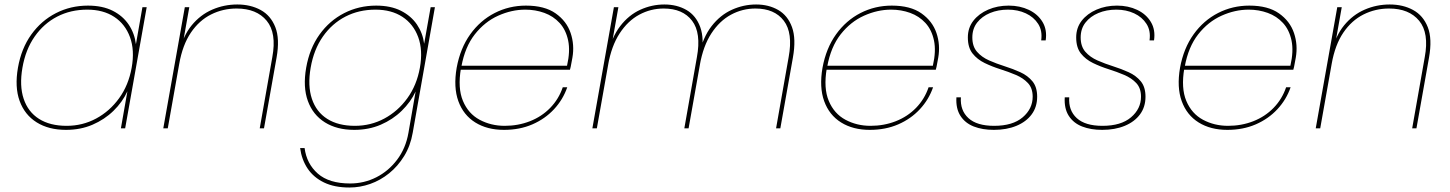

<svg xmlns="http://www.w3.org/2000/svg" viewBox="-20 -572 6463 856"><path d="M60 -270Q75 -356 119.5 -418Q164 -480 229.5 -513.5Q295 -547 372 -547Q437 -547 482.5 -524Q528 -501 554 -462Q580 -423 586 -375L615 -540H634L538 0H519L548 -165Q526 -117 486 -78Q446 -39 392.5 -16Q339 7 274 7Q197 7 143.5 -26.5Q90 -60 67.5 -122Q45 -184 60 -270ZM567 -270Q581 -348 559.5 -406.5Q538 -465 489 -497Q440 -529 369 -529Q295 -529 235 -498Q175 -467 134.5 -409Q94 -351 80 -270Q66 -190 85.5 -131.5Q105 -73 154 -42Q203 -11 277 -11Q348 -11 408.5 -43.5Q469 -76 511 -134Q553 -192 567 -270Z M708 0 804 -540H824L728 0ZM1138 0 1194 -317Q1214 -425 1169 -479.5Q1124 -534 1035 -534Q974 -534 921 -507.5Q868 -481 831 -426.5Q794 -372 779 -287L780 -340Q796 -412 834.5 -459Q873 -506 926 -529Q979 -552 1038 -552Q1097 -552 1142 -527.5Q1187 -503 1207.5 -451Q1228 -399 1213 -315L1157 0Z M1657 -547Q1722 -547 1767.5 -524Q1813 -501 1839 -462.5Q1865 -424 1871 -377L1900 -540H1919L1820 20Q1810 78 1782 123.5Q1754 169 1715 200.5Q1676 232 1630.5 248Q1585 264 1538 264Q1471 264 1424.5 241.5Q1378 219 1351.5 179.5Q1325 140 1318 88H1338Q1347 158 1397 202Q1447 246 1541 246Q1603 246 1657.5 218.5Q1712 191 1750.5 140Q1789 89 1801 20L1833 -164Q1811 -117 1771 -78Q1731 -39 1677.5 -16Q1624 7 1559 7Q1482 7 1428.5 -26.5Q1375 -60 1352.5 -122Q1330 -184 1345 -270Q1360 -356 1404.5 -418Q1449 -480 1514.5 -513.5Q1580 -547 1657 -547ZM1852 -270Q1866 -348 1844.5 -406.5Q1823 -465 1774 -497Q1725 -529 1654 -529Q1580 -529 1520 -498Q1460 -467 1419.5 -409Q1379 -351 1365 -270Q1351 -190 1370.5 -131.5Q1390 -73 1439 -42Q1488 -11 1562 -11Q1633 -11 1693.5 -43.5Q1754 -76 1796 -134Q1838 -192 1852 -270Z M2024 -261 2028 -279H2508Q2523 -344 2513 -391.5Q2503 -439 2475 -469.5Q2447 -500 2407 -514.5Q2367 -529 2322 -529Q2261 -529 2201 -502Q2141 -475 2097 -419Q2053 -363 2037 -275L2035 -267Q2020 -179 2044 -122Q2068 -65 2118.5 -38Q2169 -11 2230 -11Q2290 -11 2342.5 -31.5Q2395 -52 2433 -91Q2471 -130 2489 -183H2509Q2490 -128 2450 -85Q2410 -42 2353.5 -17.5Q2297 7 2227 7Q2152 7 2099 -26Q2046 -59 2023.5 -121Q2001 -183 2016 -270Q2032 -357 2076.5 -419Q2121 -481 2185.5 -514Q2250 -547 2325 -547Q2408 -547 2457 -512.5Q2506 -478 2524 -425Q2542 -372 2532 -315Q2528 -296 2526.5 -285.5Q2525 -275 2521 -261Z M2621 0 2717 -540H2737L2641 0ZM3031 0 3087 -317Q3107 -425 3065.5 -479.5Q3024 -534 2939 -534Q2881 -534 2830 -506.5Q2779 -479 2742.5 -423Q2706 -367 2691 -282L2689 -327Q2707 -406 2745 -455.5Q2783 -505 2834.5 -528.5Q2886 -552 2942 -552Q2998 -552 3040.5 -527.5Q3083 -503 3102 -451Q3121 -399 3106 -315L3050 0ZM3440 0 3496 -317Q3516 -425 3474.5 -479.5Q3433 -534 3348 -534Q3290 -534 3239 -506.5Q3188 -479 3151.5 -423Q3115 -367 3100 -282L3096 -327Q3114 -406 3152.5 -455.5Q3191 -505 3243 -528.5Q3295 -552 3351 -552Q3407 -552 3449.5 -527.5Q3492 -503 3511 -451Q3530 -399 3515 -315L3459 0Z M3655 -261 3659 -279H4139Q4154 -344 4144 -391.5Q4134 -439 4106 -469.5Q4078 -500 4038 -514.5Q3998 -529 3953 -529Q3892 -529 3832 -502Q3772 -475 3728 -419Q3684 -363 3668 -275L3666 -267Q3651 -179 3675 -122Q3699 -65 3749.5 -38Q3800 -11 3861 -11Q3921 -11 3973.5 -31.5Q4026 -52 4064 -91Q4102 -130 4120 -183H4140Q4121 -128 4081 -85Q4041 -42 3984.5 -17.5Q3928 7 3858 7Q3783 7 3730 -26Q3677 -59 3654.5 -121Q3632 -183 3647 -270Q3663 -357 3707.5 -419Q3752 -481 3816.5 -514Q3881 -547 3956 -547Q4039 -547 4088 -512.5Q4137 -478 4155 -425Q4173 -372 4163 -315Q4159 -296 4157.5 -285.5Q4156 -275 4152 -261Z M4411 7Q4360 7 4321.5 -8Q4283 -23 4262 -55.5Q4241 -88 4244 -138H4264Q4260 -80 4297.5 -45.5Q4335 -11 4412 -11Q4495 -11 4539.5 -49Q4584 -87 4584 -141Q4584 -179 4563 -201.5Q4542 -224 4509 -238Q4476 -252 4439.5 -263.5Q4403 -275 4370 -291Q4337 -307 4316 -333.5Q4295 -360 4295 -405Q4295 -448 4319.5 -479.5Q4344 -511 4385.5 -529Q4427 -547 4477 -547Q4527 -547 4567 -528Q4607 -509 4628 -474Q4649 -439 4642 -392H4622Q4628 -435 4608.5 -465.5Q4589 -496 4553.5 -512.5Q4518 -529 4474 -529Q4430 -529 4394 -514Q4358 -499 4336.5 -471.5Q4315 -444 4315 -405Q4315 -365 4336 -341Q4357 -317 4390 -302.5Q4423 -288 4459.5 -276.5Q4496 -265 4529 -250Q4562 -235 4583 -209.5Q4604 -184 4604 -141Q4604 -95 4579.5 -62Q4555 -29 4511.5 -11Q4468 7 4411 7Z M4894 7Q4843 7 4804.5 -8Q4766 -23 4745 -55.5Q4724 -88 4727 -138H4747Q4743 -80 4780.5 -45.5Q4818 -11 4895 -11Q4978 -11 5022.5 -49Q5067 -87 5067 -141Q5067 -179 5046 -201.5Q5025 -224 4992 -238Q4959 -252 4922.5 -263.5Q4886 -275 4853 -291Q4820 -307 4799 -333.5Q4778 -360 4778 -405Q4778 -448 4802.5 -479.5Q4827 -511 4868.5 -529Q4910 -547 4960 -547Q5010 -547 5050 -528Q5090 -509 5111 -474Q5132 -439 5125 -392H5105Q5111 -435 5091.5 -465.5Q5072 -496 5036.5 -512.5Q5001 -529 4957 -529Q4913 -529 4877 -514Q4841 -499 4819.5 -471.5Q4798 -444 4798 -405Q4798 -365 4819 -341Q4840 -317 4873 -302.5Q4906 -288 4942.5 -276.5Q4979 -265 5012 -250Q5045 -235 5066 -209.5Q5087 -184 5087 -141Q5087 -95 5062.5 -62Q5038 -29 4994.5 -11Q4951 7 4894 7Z M5249 -261 5253 -279H5733Q5748 -344 5738 -391.5Q5728 -439 5700 -469.5Q5672 -500 5632 -514.5Q5592 -529 5547 -529Q5486 -529 5426 -502Q5366 -475 5322 -419Q5278 -363 5262 -275L5260 -267Q5245 -179 5269 -122Q5293 -65 5343.5 -38Q5394 -11 5455 -11Q5515 -11 5567.5 -31.5Q5620 -52 5658 -91Q5696 -130 5714 -183H5734Q5715 -128 5675 -85Q5635 -42 5578.5 -17.5Q5522 7 5452 7Q5377 7 5324 -26Q5271 -59 5248.5 -121Q5226 -183 5241 -270Q5257 -357 5301.5 -419Q5346 -481 5410.5 -514Q5475 -547 5550 -547Q5633 -547 5682 -512.5Q5731 -478 5749 -425Q5767 -372 5757 -315Q5753 -296 5751.5 -285.5Q5750 -275 5746 -261Z M5846 0 5942 -540H5962L5866 0ZM6276 0 6332 -317Q6352 -425 6307 -479.5Q6262 -534 6173 -534Q6112 -534 6059 -507.5Q6006 -481 5969 -426.5Q5932 -372 5917 -287L5918 -340Q5934 -412 5972.5 -459Q6011 -506 6064 -529Q6117 -552 6176 -552Q6235 -552 6280 -527.5Q6325 -503 6345.5 -451Q6366 -399 6351 -315L6295 0Z"/></svg>

Font: Poppins Variable
Style: Italic
Weight: 100
Italic angle: -10°
Designer: Jonny Pinhorn
Foundry: Indian Type Foundry
Version: Version 6.000